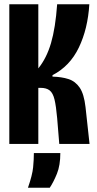

<svg xmlns="http://www.w3.org/2000/svg" viewBox="-20 -680 457 907"><path d="M24 0V-660H161V-357Q200 -405 221 -476.5Q242 -548 250 -660H402Q395 -544 352.5 -455.5Q310 -367 228 -325V-318Q271 -317 303.5 -306.5Q336 -296 356.5 -266Q377 -236 384 -174L403 0H260L250 -122Q245 -179 237.5 -210Q230 -241 214.5 -253Q199 -265 172 -265H161V0ZM112 207Q133 147 136.5 110Q140 73 140 43H265Q265 101 249 140.5Q233 180 215 207Z"/></svg>

Font: Bricolage Grotesque 96pt Condensed Bricolage Grotesque 48pt Condensed Regular
Style: Bold
Weight: 700
Width: 3
Designer: Mathieu Triay
Foundry: Atelier Triay
Version: Version 1.001; ttfautohint (v1.8.4.7-5d5b);gftools[0.9.33.de